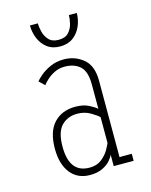

<svg xmlns="http://www.w3.org/2000/svg" viewBox="-108 -766 666 847"><g transform="rotate(-15 225.0 -342.0)"><path d="M198 11Q141 11 109 -29.8Q77 -70.5 77 -141Q77 -219 113.5 -258Q150 -297 211.5 -297Q248.5 -297 273.8 -283.8Q299 -270.5 308 -261.5V-373Q308 -432.5 282 -456.2Q256 -480 211.5 -480Q185.5 -480 164 -469Q142.5 -458 128.2 -444.2Q114 -430.5 109 -423L84 -447Q91 -456.5 109 -471.8Q127 -487 154.5 -499.5Q182 -512 216.5 -512Q267 -512 305 -480.8Q343 -449.5 343 -381V-32H399V0H308V-53Q305 -43 292.2 -27.8Q279.5 -12.5 256 -0.8Q232.5 11 198 11ZM204 -21Q237.5 -21 259.2 -38.2Q281 -55.5 292.8 -76Q304.5 -96.5 308 -106V-223.5Q298.5 -233.5 272 -249.2Q245.5 -265 211.5 -265Q168 -265 140 -236.5Q112 -208 112 -141Q112 -21 204 -21ZM217.5 -571Q182 -571 158.5 -589Q135 -607 123.2 -635.5Q111.5 -664 111.5 -695H147.5Q147.5 -679.5 152.8 -657.2Q158 -635 173.2 -618Q188.5 -601 218.5 -601Q249 -601 264.2 -618Q279.5 -635 284.5 -657.2Q289.5 -679.5 289.5 -695H325.5Q325.5 -664 313.2 -635.5Q301 -607 277 -589Q253 -571 217.5 -571Z"/></g></svg>

Font: Trispace Condensed Thin
Style: Regular
Weight: 100
Width: 3
Designer: Tyler Finck
Foundry: Etcetera Type Company
Version: Version 1.210; ttfautohint (v1.8.3)